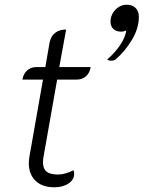

<svg xmlns="http://www.w3.org/2000/svg" viewBox="-20 -784 608 813"><path d="M102 -93Q102 -107 105 -123L162 -447H75Q79 -472 95 -486Q111 -500 134 -500H172L190 -604Q195 -630 213 -644.5Q231 -659 260 -659L231 -500H364Q360 -475 344 -461Q328 -447 305 -447H222L165 -124Q162 -109 162 -97Q162 -70 177 -57.5Q192 -45 225 -45Q255 -45 291 -63Q294 -57 294 -48Q294 -23 270 -7Q246 9 210 9Q159 9 130.5 -18.5Q102 -46 102 -93ZM515 -655Q514 -654 506.5 -652Q499 -650 493 -650Q472 -650 460 -661.5Q448 -673 448 -692Q448 -721 468.5 -742.5Q489 -764 517 -764Q541 -764 554.5 -750Q568 -736 568 -713Q568 -664 538.5 -615Q509 -566 469 -532Q462 -527 451 -527Q439 -527 434 -532Q468 -562 489 -593.5Q510 -625 515 -655Z"/></svg>

Font: K2D ExtraLight
Style: Italic
Weight: 275
Italic angle: -10°
Designer: Katatrad Aksorn Co.,Ltd.
Foundry: Cadson Demak Co.,Ltd.
Version: Version 1.000; ttfautohint (v1.6)